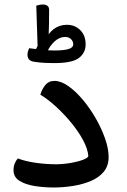

<svg xmlns="http://www.w3.org/2000/svg" viewBox="-20 -832 564 852"><path d="M218 0Q175 0 134 -6.5Q93 -13 66.5 -29.5Q40 -46 40 -77Q40 -95 46 -108Q52 -121 59 -129Q93 -116 139 -109.5Q185 -103 232 -103Q268 -104 300 -110Q332 -116 352 -124.5Q372 -133 372 -140Q369 -172 349 -209.5Q329 -247 298 -285Q267 -323 231 -356.5Q195 -390 159 -412Q166 -436 181 -454.5Q196 -473 222 -473Q250 -473 282.5 -450.5Q315 -428 347 -390Q379 -352 404.5 -307.5Q430 -263 446 -218Q462 -173 462 -135Q462 -96 440.5 -70Q419 -44 383.5 -29Q348 -14 304.5 -7Q261 0 218 0ZM160 -613 173 -610Q190 -609 202.5 -608.5Q215 -608 223 -608Q264 -608 284.5 -614.5Q305 -621 305 -635Q305 -649 295 -658.5Q285 -668 269 -668Q244 -668 222.5 -648.5Q201 -629 188 -599L135 -604L152 -639L185 -655Q193 -684 218.5 -703Q244 -722 277 -722Q312 -722 336 -698.5Q360 -675 360 -635Q360 -598 330.5 -575Q301 -552 220 -552Q201 -552 178.5 -553Q156 -554 131 -558Q117 -560 109.5 -567.5Q102 -575 102 -590Q102 -596 104 -603.5Q106 -611 109 -618Q121 -616 134.5 -615Q148 -614 160 -613ZM170 -812Q182 -812 190 -806.5Q198 -801 198 -788Q198 -758 197.5 -730Q197 -702 196 -675.5Q195 -649 194 -621L148 -592L141 -807Q149 -809 155.5 -810.5Q162 -812 170 -812Z"/></svg>

Font: Baloo Bhaijaan 2 Medium
Style: Regular
Weight: 500
Designer: Sanskriti Dholi, Noopur Datye and Ek Type
Foundry: Ek Type
Version: Version 1.701